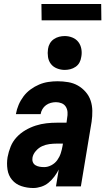

<svg xmlns="http://www.w3.org/2000/svg" viewBox="-20 -936 540 964"><path d="M147 8Q116 8 87.5 -1.5Q59 -11 40.5 -33Q22 -55 17.5 -85.5Q13 -116 18 -147Q23 -174 33.5 -200Q44 -226 63.5 -247Q83 -268 108 -282.5Q133 -297 159.5 -305.5Q186 -314 213 -317Q240 -320 266 -320H314L317 -343Q320 -358 319 -373Q318 -388 310.5 -400Q303 -412 289.5 -417.5Q276 -423 261 -423Q248 -423 235 -419.5Q222 -416 211 -408Q200 -400 193 -388Q186 -376 184 -363H60V-364Q64 -387 73.5 -409.5Q83 -432 98 -452Q113 -472 133.5 -487Q154 -502 176.5 -511.5Q199 -521 222.5 -524.5Q246 -528 269 -528Q296 -528 322.5 -523.5Q349 -519 371 -506.5Q393 -494 410 -474.5Q427 -455 435 -431Q443 -407 443.5 -380Q444 -353 440 -325L386 0H261L275 -85Q266 -67 253 -49.5Q240 -32 223.5 -18.5Q207 -5 186.5 1.5Q166 8 147 8ZM202 -97Q220 -97 238 -106.5Q256 -116 267.5 -132Q279 -148 285 -166.5Q291 -185 294 -203L296 -215H266Q247 -215 228 -212.5Q209 -210 191.5 -202Q174 -194 160 -178Q146 -162 143 -144Q141 -132 145 -122Q149 -112 158 -106.5Q167 -101 178.5 -99Q190 -97 202 -97ZM305 -585Q285 -585 266 -592.5Q247 -600 235.5 -615Q224 -630 221 -650Q218 -670 221 -690Q223 -705 230.5 -718Q238 -731 250.5 -739.5Q263 -748 277 -751.5Q291 -755 305 -755Q325 -755 343.5 -747.5Q362 -740 373.5 -725Q385 -710 388.5 -690Q392 -670 388 -650Q386 -635 379 -622Q372 -609 359.5 -600.5Q347 -592 333 -588.5Q319 -585 305 -585ZM189 -834 188 -916H488L489 -834Z"/></svg>

Font: Iosevka Term Curly XBd Obl
Style: Regular
Weight: 800
Italic angle: -9°
Designer: Belleve Invis
Foundry: Belleve Invis
Version: Version 32.3.0